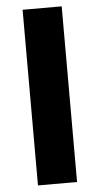

<svg xmlns="http://www.w3.org/2000/svg" viewBox="-55 -811 438 846"><g transform="rotate(-5 164.0 -388.5)"><path d="M78.1 -776.9H251V0H78.1Z"/></g></svg>

Font: Sporting Grotesque
Style: Gras
Weight: 700
Designer: Lucas LE BIHAN
Foundry: Lucas LE BIHAN
Version: Version 1.001